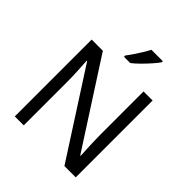

<svg xmlns="http://www.w3.org/2000/svg" viewBox="-251 -1103 1261 1261"><g transform="rotate(45 380.0 -472.0)"><path d="M663 0H558L176 -593H172Q174 -558 177 -506Q180 -454 180 -399V0H97V-714H201L582 -123H586Q585 -139 583.5 -171Q582 -203 580.5 -241Q579 -279 579 -311V-714H663ZM528 -934Q516 -916 491 -887.5Q466 -859 437.5 -830.5Q409 -802 385 -784H327V-796Q342 -815 359.5 -841Q377 -867 394 -894.5Q411 -922 422 -944H528Z"/></g></svg>

Font: Noto Sans Ethiopic
Style: Regular
Weight: 400
Designer: Monotype Design Team
Foundry: Monotype Imaging Inc.
Version: Version 2.102; ttfautohint (v1.8.4.7-5d5b)